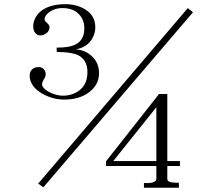

<svg xmlns="http://www.w3.org/2000/svg" viewBox="-20 -798 1040 906"><path d="M247.1 -573.2 248 -552.7Q315.4 -552.7 347.7 -538.1Q392.6 -515.6 392.6 -458Q392.6 -382.8 328.1 -356.4Q270.5 -333 210.9 -364.3Q181.6 -380.9 178.7 -396.5Q176.8 -406.2 186.5 -422.9Q190.4 -429.7 192.4 -432.6Q194.3 -438.5 195.3 -442.4Q197.3 -461.9 185.5 -472.7Q175.8 -482.4 159.2 -481.4Q143.6 -481.4 131.8 -470.7Q119.1 -459 120.1 -438.5Q122.1 -389.6 178.7 -356.4Q228.5 -328.1 284.2 -328.1Q352.5 -328.1 398.4 -361.3Q447.3 -396.5 447.3 -453.1Q447.3 -501 414.1 -532.2Q383.8 -561.5 336.9 -565.4Q378.9 -571.3 405.3 -601.6Q429.7 -631.8 429.7 -669.9Q429.7 -725.6 379.9 -754.9Q339.8 -778.3 288.1 -778.3Q218.8 -778.3 177.7 -749Q141.6 -722.7 136.7 -678.7Q135.7 -656.2 145.5 -643.6Q154.3 -631.8 168 -630.9Q181.6 -629.9 193.4 -637.7Q206.1 -644.5 210.9 -656.2Q215.8 -668.9 211.9 -677.7Q210 -682.6 201.2 -690.4Q196.3 -695.3 193.4 -698.2Q190.4 -703.1 190.4 -709Q192.4 -728.5 218.8 -745.1Q245.1 -760.7 275.4 -759.8Q328.1 -759.8 355.5 -727.5Q377.9 -702.1 377.9 -665Q377.9 -611.3 339.8 -589.8Q310.5 -573.2 247.1 -573.2ZM717.8 -38.1H514.6L717.8 -292ZM480.5 -14.6H717.8V45.9Q717.8 56.6 702.1 62.5Q686.5 67.4 659.2 65.4V87.9H824.2V64.5Q795.9 64.5 786.1 61.5Q769.5 58.6 769.5 46.9V-14.6H829.1V-38.1H769.5V-354.5H730.5L480.5 -37.1ZM160.2 68.4 184.6 85.9 890.6 -740.2 866.2 -759.8Z"/></svg>

Font: BatangChe
Style: Regular
Weight: 400
Monospace: yes
Version: Version 2.21